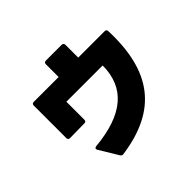

<svg xmlns="http://www.w3.org/2000/svg" viewBox="-189 -1069 1378 1378"><g transform="rotate(-45 500.0 -379.5)"><path d="M345 54C739 -1 908 -228 892 -647C892 -659 884 -665 872 -665H605V-795C605 -807 598 -814 586 -814H426C413 -814 407 -807 407 -795V-666H155C143 -666 136 -660 136 -647V-317C136 -304 143 -298 155 -298L303 -300C315 -300 321 -306 321 -319V-501H689C688 -277 545 -152 247 -124C237 -123 231 -118 231 -111C231 -108 232 -105 234 -101L321 43C327 52 334 56 345 54Z"/></g></svg>

Font: LINE Seed JP App_OTF ExtraBold
Style: Regular
Weight: 800
Designer: LINE & Fontrix & Fontworks
Version: Version 1.013